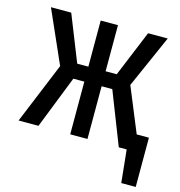

<svg xmlns="http://www.w3.org/2000/svg" viewBox="-104 -634 827 881"><g transform="rotate(15 309.5 -193.0)"><path d="M266.7 0V-250.3H214.4L115.9 0H21.5L141 -290.3L30.3 -540.5H126.7L213.8 -321.5H266.7V-540.5H348.7V-321.5H401.5L491.8 -540.5H585.1L474.4 -290.3L561.5 -78.5H619.5V155.4H550.8L534.9 0H497.4L399.5 -250.3H348.7V0Z"/></g></svg>

Font: Fira Code Retina
Style: Regular
Weight: 450
Monospace: yes
Designer: Carrois Corporate, Edenspiekermann AG, Nikita Prokopov
Foundry: Carrois Corporate, Edenspiekermann AG, Nikita Prokopov
Version: Version 6.002